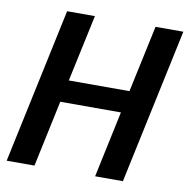

<svg xmlns="http://www.w3.org/2000/svg" viewBox="-82 -818 881 898"><g transform="rotate(10 358.5 -369.0)"><path d="M717 -737.5 560 0H428L495 -315H207L140 0H8L165 -737.5H297L229 -420H517L585 -737.5Z"/></g></svg>

Font: Epilogue SemiBold
Style: Italic
Weight: 600
Italic angle: -12°
Designer: Tyler Finck
Foundry: Etcetera Type Co
Version: Version 2.111; ttfautohint (v1.8.3)